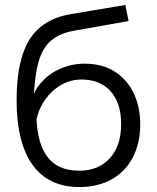

<svg xmlns="http://www.w3.org/2000/svg" viewBox="-20 -739 633 775"><path d="M300 16Q176 16 111.5 -73.5Q47 -163 47 -334Q47 -497 99.5 -580Q152 -663 266 -682L486 -719L499 -654L279 -615Q221 -605 186 -575Q151 -545 135 -487.5Q119 -430 116 -335L103 -305Q109 -360 141 -399.5Q173 -439 221 -460.5Q269 -482 321 -482Q394 -482 444 -449.5Q494 -417 520 -362Q546 -307 546 -238Q546 -161 516 -103.5Q486 -46 430.5 -15Q375 16 300 16ZM299 -50Q378 -50 423.5 -100.5Q469 -151 469 -238Q469 -323 426.5 -370.5Q384 -418 309 -418Q264 -418 225.5 -395.5Q187 -373 160 -333.5Q133 -294 124 -242L127 -302Q124 -175 166.5 -112.5Q209 -50 299 -50Z"/></svg>

Font: Wix Madefor Display
Style: Regular
Weight: 400
Designer: Dalton Maag Ltd
Foundry: Dalton Maag Ltd
Version: Version 3.100